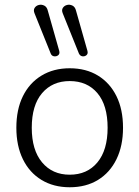

<svg xmlns="http://www.w3.org/2000/svg" viewBox="-20 -782 588 810"><path d="M274 8Q206 8 155 -23Q104 -54 76.5 -110.5Q49 -167 49 -243Q49 -320 76.5 -376Q104 -432 155 -463Q206 -494 274 -494Q343 -494 393.5 -463Q444 -432 471.5 -376Q499 -320 499 -243Q499 -167 471.5 -110.5Q444 -54 393.5 -23Q343 8 274 8ZM274 -45Q348 -45 391 -97Q434 -149 434 -243Q434 -338 391 -389Q348 -440 274 -440Q201 -440 157.5 -389Q114 -338 114 -243Q114 -149 157.5 -97Q201 -45 274 -45ZM313 -556 245 -725Q239 -739 245 -748.5Q251 -758 262.5 -761Q274 -764 285.5 -758.5Q297 -753 301 -736L349 -567Q352 -555 344.5 -549Q337 -543 327.5 -544.5Q318 -546 313 -556ZM194 -556 126 -725Q120 -739 126 -748.5Q132 -758 143.5 -761Q155 -764 166.5 -758.5Q178 -753 182 -736L230 -567Q233 -555 225.5 -549Q218 -543 208 -544.5Q198 -546 194 -556Z"/></svg>

Font: Chiron GoRound TC L
Style: Regular
Weight: 300
Designer: Ryoko NISHIZUKA 西塚涼子 (kana, bopomofo & ideographs); Paul D. Hunt (Latin, Greek & Cyrillic); Sandoll Communications 산돌커뮤니
Foundry: Adobe
Version: Version 1.000;hotconv 1.1.1;makeotfexe 2.6.0